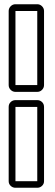

<svg xmlns="http://www.w3.org/2000/svg" viewBox="-20 -801 258 907"><path d="M156 -328Q169 -328 178.5 -319Q188 -310 188 -296V55Q188 68 178.5 77Q169 86 156 86H53Q40 86 30.5 77Q21 68 21 55V-296Q21 -310 30.5 -319Q40 -328 53 -328ZM53 -367Q40 -367 30.5 -376.5Q21 -386 21 -399V-749Q21 -762 30.5 -771.5Q40 -781 53 -781H156Q169 -781 178.5 -771.5Q188 -762 188 -749V-399Q188 -386 178.5 -376.5Q169 -367 156 -367ZM156 -399V-749H53V-399ZM53 -296V55H156V-296Z"/></svg>

Font: Lichte PostBus
Style: Regular
Weight: 400
Designer: Peter Wiegel
Version: Version 1.001